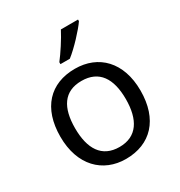

<svg xmlns="http://www.w3.org/2000/svg" viewBox="-181 -959 967 1029"><g transform="rotate(-30 302.5 -444.0)"><path d="M451 -822V-832H345C322 -787 279 -721 250 -684V-672H308C355 -708 426 -785 451 -822ZM551 -335C551 -512 449 -612 304 -612C150 -612 55 -512 55 -335C55 -157 159 -56 301 -56C454 -56 551 -157 551 -335ZM146 -335C146 -462 193 -538 302 -538C411 -538 460 -462 460 -335C460 -208 411 -129 303 -129C194 -129 146 -208 146 -335Z"/></g></svg>

Font: Noto Sans Malayalam UI
Style: Regular
Weight: 400
Designer: Jelle Bosma - Monotype Design Team
Foundry: Monotype Imaging Inc.
Version: Version 2.104